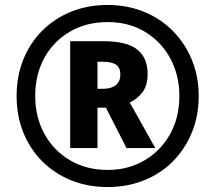

<svg xmlns="http://www.w3.org/2000/svg" viewBox="-20 -744 867 774"><path d="M414 10Q334 10 267 -17Q200 -44 150.5 -93.5Q101 -143 74 -210Q47 -277 47 -357Q47 -437 74 -504Q101 -571 150.5 -620.5Q200 -670 267 -697Q334 -724 414 -724Q492 -724 559 -697Q626 -670 675.5 -620.5Q725 -571 753 -504Q781 -437 781 -357Q781 -277 753.5 -210Q726 -143 677 -93.5Q628 -44 560.5 -17Q493 10 414 10ZM414 -59Q497 -59 562.5 -97.5Q628 -136 665.5 -203Q703 -270 703 -357Q703 -442 666 -509.5Q629 -577 564 -616Q499 -655 414 -655Q328 -655 262 -616.5Q196 -578 159 -511Q122 -444 122 -357Q122 -272 159 -204.5Q196 -137 262 -98Q328 -59 414 -59ZM263 -147V-578H396Q491 -578 533 -544.5Q575 -511 575 -447Q575 -398 553.5 -371Q532 -344 503 -331L606 -147H490L407 -310H373V-147ZM395 -386Q428 -386 446.5 -400.5Q465 -415 465 -443Q465 -473 447 -484Q429 -495 395 -495H373V-386Z"/></svg>

Font: Noto Sans Georgian Bold
Style: Regular
Weight: 700
Designer: Monotype Design Team, Akaki Razmadze
Foundry: Google LLC
Version: Version 2.005; ttfautohint (v1.8.4.7-5d5b)